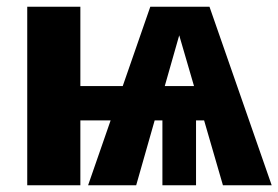

<svg xmlns="http://www.w3.org/2000/svg" viewBox="-20 -551 828 571"><path d="M587 -193H563V0H463V-193H440L385 0H242L309 -193H219V0H61V-531H219V-295H345L427 -531H603L788 0H643ZM557 -295 513 -446 470 -295Z"/></svg>

Font: FiraGOUPP
Style: Bold
Weight: 700
Designer: bBox Type
Foundry: bBox Type GmbH
Version: Version 1.001